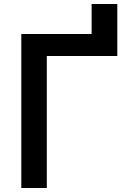

<svg xmlns="http://www.w3.org/2000/svg" viewBox="-20 -943 629 963"><path d="M86.9 0V-772.5H439.5V-922.9H568.4V-662.1H214.8V0Z"/></svg>

Font: Gothic A1
Style: Bold
Weight: 700
Version: Version 2.50